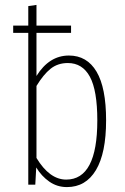

<svg xmlns="http://www.w3.org/2000/svg" viewBox="-20 -759 512 789"><path d="M263.2 -530.8Q337.4 -530.8 376.7 -464.6Q416 -398.4 416 -264.2Q416 -129.9 374.3 -60.1Q332.5 9.8 254.9 9.8Q214.8 9.8 182.6 -12.7Q150.4 -35.2 128.9 -70.8L125 0H96.2V-624H34.2V-653.8H96.2V-733.9L129.9 -738.8V-653.8H272V-624H129.9V-446.8Q182.1 -530.8 263.2 -530.8ZM252 -21Q379.9 -21 379.9 -264.2Q379.9 -387.2 349.4 -443.6Q318.8 -500 258.8 -500Q217.3 -500 187.7 -476.3Q158.2 -452.6 129.9 -405.8V-109.9Q183.6 -21 252 -21Z"/></svg>

Font: Fira Sans Compressed UltraLight
Style: Regular
Weight: 200
Width: 1
Designer: Carrois Corporate & Edenspiekermann AG
Foundry: Carrois Corporate GbR & Edenspiekermann AG
Version: Version 4.203;PS 004.203;hotconv 1.0.88;makeotf.lib2.5.64775